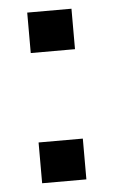

<svg xmlns="http://www.w3.org/2000/svg" viewBox="-44 -559 352 591"><g transform="rotate(-5 132.0 -263.5)"><path d="M199.2 0Q165 0 62.5 0Q62.5 -31.2 62.5 -126Q96.7 -126 199.2 -126Q199.2 -94.7 199.2 0ZM199.2 -402.3Q165 -402.3 62.5 -402.3Q62.5 -433.6 62.5 -527.3Q96.7 -527.3 199.2 -527.3Q199.2 -496.1 199.2 -402.3Z"/></g></svg>

Font: Noto Sans Hebrew DECATHLON 
Style: Bold
Weight: 400
Designer: Monotype Design Team
Version: Version 2.000;GOOG;noto-fonts:20170220:a8a215d2e889